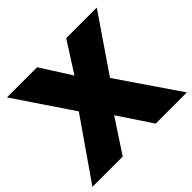

<svg xmlns="http://www.w3.org/2000/svg" viewBox="-166 -894 1088 1088"><g transform="rotate(-45 377.5 -350.5)"><path d="M15 -701H257L373 -518L490 -701H735L506 -366L756 0H506L373 -200L242 0H-1L247 -357Z"/></g></svg>

Font: Gontserrat ExtraBold
Style: Regular
Weight: 800
Designer: Julieta Ulanovsky
Foundry: Julieta Ulanovsky
Version: Version 6.001